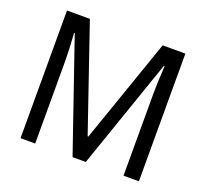

<svg xmlns="http://www.w3.org/2000/svg" viewBox="-122 -861 1083 1009"><g transform="rotate(20 419.0 -357.0)"><path d="M379 0H453L666 -615H670C667 -564 664 -500 664 -445V0H750V-714H623L420 -130H416L216 -714H88V0H170V-442C170 -500 167 -566 163 -616H167Z"/></g></svg>

Font: Noto Sans Sinhala SemiCondensed
Style: Regular
Weight: 400
Width: 4
Designer: Jelle Bosma - Monotype Design Team
Foundry: Monotype Imaging Inc.
Version: Version 2.006